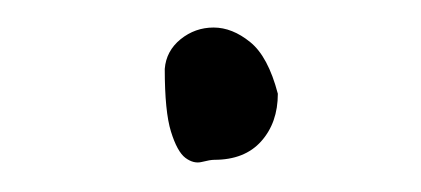

<svg xmlns="http://www.w3.org/2000/svg" viewBox="-20 -332 298 136"><path d="M96.7 -283.2Q97.7 -295.9 107.9 -304.2Q118.2 -312.5 131.3 -312.5Q144.5 -312.5 157.2 -302.2Q169.9 -292 176.8 -265.6Q176.8 -245.1 165 -231.9Q153.3 -218.8 131.8 -218.8Q128.9 -218.8 123 -217.3Q117.2 -215.8 111.3 -220.2Q105.5 -224.6 101.1 -238.8Q96.7 -252.9 96.7 -283.2Z"/></svg>

Font: La Belle Aurore
Style: Regular
Weight: 400
Version: Version 1.001 2001